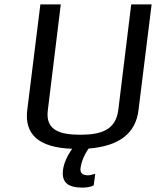

<svg xmlns="http://www.w3.org/2000/svg" viewBox="-20 -669 716 875"><path d="M346 -55C252 -55 186 -76 198 -167L257 -649H164L104 -166C91 -55 159 4 309 9C285 43 271 75 267 106C260 166 294 186 356 186C375 186 393 183 407 176L414 123C398 128 387 130 382 130C356 130 344 119 347 97C351 68 363 38 384 8C523 -3 598 -61 611 -166L671 -649H578L519 -167C507 -76 440 -55 346 -55Z"/></svg>

Font: Gamestation Text
Style: Italic
Weight: 400
Designer: Jonas Hecksher
Foundry: Jonas Hecksher, Playtypeª, e-types AS
Version: Version 1.003